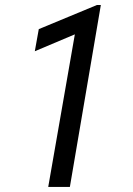

<svg xmlns="http://www.w3.org/2000/svg" viewBox="-20 -734 524 754"><path d="M169.4 0H254.4L376 -714.4H360.8L132.3 -619.6L116.7 -532.7L273.9 -599.1Z"/></svg>

Font: Roboto Condensed
Style: Italic
Weight: 400
Designer: Google
Version: Version 1.000;PS 001.000;hotconv 1.0.88;makeotf.lib2.5.64775